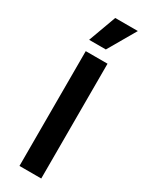

<svg xmlns="http://www.w3.org/2000/svg" viewBox="-233 -944 763 985"><g transform="rotate(30 148.5 -451.5)"><path d="M130 -903H264L169 -739H70ZM213 -680V0H84V-680Z"/></g></svg>

Font: Palanquin Dark
Style: Regular
Weight: 400
Designer: Pria Ravichandran
Version: Version 1.001